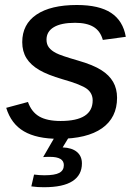

<svg xmlns="http://www.w3.org/2000/svg" viewBox="-20 -557 559 784"><path d="M458 -157.7Q458 -76.7 396.7 -33.4Q335.4 9.8 219.2 9.8Q129.9 9.8 77.6 -20.8Q25.4 -51.3 5.4 -116.7L94.2 -140.6Q108.4 -100.1 140.1 -81.5Q171.9 -63 227.5 -63Q358.4 -63 358.4 -147Q358.4 -175.8 335.4 -193.8Q311.5 -211.9 235.4 -233.4Q173.8 -251.5 140.6 -271Q105.5 -291.5 88.1 -319.3Q70.8 -347.2 70.8 -384.8Q70.8 -458 128.9 -497.3Q187 -536.6 293.9 -536.6Q384.8 -536.6 433.6 -504.4Q482.4 -472.2 493.7 -406.7L399.9 -394Q389.6 -430.7 361.8 -447.3Q334 -463.9 286.6 -463.9Q229.5 -463.9 199.7 -446Q169.9 -428.2 169.9 -395Q169.9 -376 179.9 -363Q189.9 -350.1 209 -340.3Q228 -330.1 297.4 -310.1Q360.8 -292 394 -270.5Q425.8 -250.5 441.9 -222.7Q458 -194.8 458 -157.7ZM235.8 44.9Q273.9 46.4 294.2 63.5Q314.5 80.6 314.5 110.4Q314.5 157.7 276.1 182.6Q237.8 207.5 159.7 207.5Q147.5 207.5 134.5 206.8Q121.6 206.1 107.9 204.1L119.1 155.8Q141.1 158.7 161.1 158.7Q204.1 158.7 222.4 148.7Q240.7 138.7 240.7 117.2Q240.7 83.5 184.1 83.5Q174.8 83.5 168 83.7Q161.1 84 156.2 84.5L205.1 0H263.2Z"/></svg>

Font: Arimo Medium
Style: Italic
Weight: 500
Italic angle: -12°
Designer: Steve Matteson
Foundry: Monotype Imaging Inc.
Version: Version 1.33